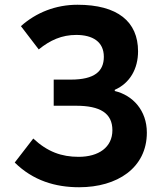

<svg xmlns="http://www.w3.org/2000/svg" viewBox="-20 -774 677 808"><path d="M313 14C473 14 598 -67 598 -216C598 -309 539 -373 463 -391V-396C527 -424 561 -485 561 -558C561 -683 475 -754 306 -754C214 -754 132 -721 68 -664L143 -566C191 -605 240 -627 301 -627C369 -627 417 -599 417 -535C417 -474 378 -439 278 -439H206V-329H300C401 -329 453 -298 453 -226C453 -154 395 -114 311 -114C239 -114 180 -135 120 -191L42 -90C119 -14 213 14 313 14Z"/></svg>

Font: Spoqa Han Sans Neo Bold
Style: Bold
Weight: 700
Designer: [Spoqa Han Sans Neo] Dong-huui Kim  Younghwa Kang  Yujin Lee  [Noto Sans] Ryoko NISHIZUKA  (kana & ideographs); Paul D. 
Foundry: Spoqa (http://www.spoqa-han-sans.com)
Version: Version 1.000